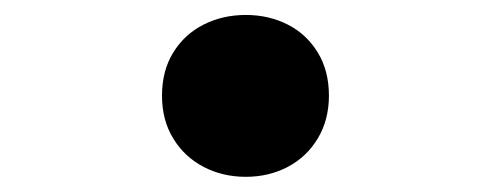

<svg xmlns="http://www.w3.org/2000/svg" viewBox="-20 -463 660 258"><path d="M197.7 -334.4Q197.7 -368 212.8 -392.4Q227.8 -416.9 253.5 -429.9Q279.1 -442.9 310.4 -442.9Q341.2 -442.9 366.8 -429.9Q392.2 -416.9 407.1 -392.3Q422 -367.8 422 -334.5Q422 -301.9 407.1 -277.1Q392.2 -252.2 366.8 -238.8Q341.2 -225.4 310.4 -225.4Q279.1 -225.4 253.5 -238.8Q227.8 -252.2 212.8 -276.9Q197.7 -301.5 197.7 -334.4Z"/></svg>

Font: Monaspace Xenon Var ExtraLight
Style: Regular
Weight: 200
Designer: Riley Cran and the Lettermatic Team
Version: Version 1.200 (Monaspace Xenon Var)